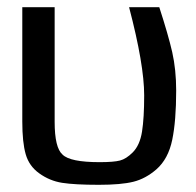

<svg xmlns="http://www.w3.org/2000/svg" viewBox="-20 -504 545 534"><path d="M255 10Q188 10 153 4.5Q118 -1 89 -22Q61 -42 51.5 -75Q42 -108 42 -166V-484H132V-165Q132 -93 154 -74Q175 -53 257 -53Q296 -53 313.5 -57.5Q331 -62 349 -80Q369 -100 375 -138Q381 -176 381 -239Q381 -324 339 -484H423Q448 -407 459 -359Q470 -310 470 -252Q470 -168 459 -115Q448 -62 415 -33Q385 -7 351 1.5Q317 10 255 10Z"/></svg>

Font: Gamestation Display
Style: Regular
Weight: 400
Designer: Jonas Hecksher
Foundry: Jonas Hecksher, Playtypeª, e-types AS
Version: Version 1.003